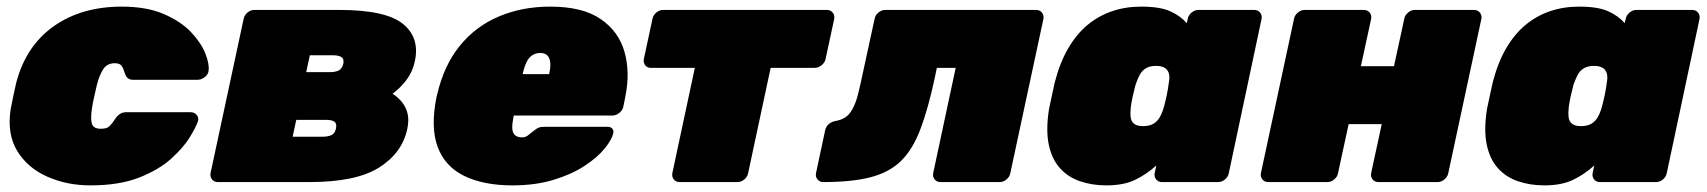

<svg xmlns="http://www.w3.org/2000/svg" viewBox="-20 -550 5157 580"><path d="M253 10Q182 10 122.5 -16.5Q63 -43 32 -94Q1 -145 12 -219Q15 -235 20 -259Q25 -283 29 -300Q58 -411 142 -470.5Q226 -530 348 -530Q423 -530 475 -507.5Q527 -485 557.5 -452.5Q588 -420 600.5 -388Q613 -356 610 -336Q609 -325 598.5 -317Q588 -309 577 -309H382Q371 -309 365.5 -314.5Q360 -320 357 -329Q353 -343 347.5 -351Q342 -359 327 -359Q304 -359 292.5 -342Q281 -325 273 -295Q268 -273 264 -255.5Q260 -238 258 -224Q253 -192 257.5 -176.5Q262 -161 285 -161Q303 -161 311 -169Q319 -177 328 -191Q334 -200 342 -205.5Q350 -211 361 -211H556Q567 -211 574 -203Q581 -195 578 -184Q573 -168 554 -136.5Q535 -105 497.5 -71Q460 -37 400 -13.5Q340 10 253 10Z M638 0Q627 0 620.5 -8Q614 -16 616 -27L716 -493Q718 -504 727.5 -512Q737 -520 748 -520H1005Q1145 -520 1197 -478Q1249 -436 1233 -364Q1226 -332 1207.5 -308Q1189 -284 1166 -267Q1184 -255 1195.5 -240Q1207 -225 1211.5 -205.5Q1216 -186 1210 -159Q1194 -87 1124.5 -43.5Q1055 0 915 0ZM864 -137H954Q971 -137 981.5 -142Q992 -147 995 -162Q998 -177 990 -182.5Q982 -188 965 -188H875ZM905 -332H975Q993 -332 1003 -337Q1013 -342 1017 -357Q1020 -372 1011.5 -377.5Q1003 -383 986 -383H916Z M1528 10Q1441 10 1382.5 -18.5Q1324 -47 1302 -106.5Q1280 -166 1299 -259Q1300 -261 1300 -263Q1300 -265 1301 -266Q1321 -352 1368.5 -411Q1416 -470 1486.5 -500Q1557 -530 1642 -530Q1740 -530 1794.5 -492.5Q1849 -455 1866.5 -393.5Q1884 -332 1869 -258L1863 -228Q1861 -217 1851 -209Q1841 -201 1830 -201H1532Q1532 -200 1531.5 -199Q1531 -198 1531 -196Q1527 -176 1527.5 -162.5Q1528 -149 1535.5 -142Q1543 -135 1557 -135Q1563 -135 1568 -137Q1573 -139 1578 -143.5Q1583 -148 1590 -153Q1601 -162 1607.5 -164.5Q1614 -167 1626 -167H1815Q1825 -167 1830 -161Q1835 -155 1832 -145Q1827 -126 1805 -99.5Q1783 -73 1744.5 -48Q1706 -23 1651.5 -6.5Q1597 10 1528 10ZM1559 -326H1639V-327Q1644 -349 1642 -363Q1640 -377 1632.5 -383.5Q1625 -390 1612 -390Q1599 -390 1588.5 -383.5Q1578 -377 1571 -363Q1564 -349 1559 -327Z M2033 0Q2022 0 2015.5 -8Q2009 -16 2011 -27L2079 -345H1946Q1935 -345 1929 -353Q1923 -361 1925 -372L1951 -493Q1953 -504 1962.5 -512Q1972 -520 1983 -520H2478Q2489 -520 2495.5 -512Q2502 -504 2500 -493L2474 -372Q2472 -361 2462 -353Q2452 -345 2441 -345H2308L2240 -27Q2238 -16 2228.5 -8Q2219 0 2208 0Z M2467 0Q2456 0 2449.5 -8Q2443 -16 2445 -27L2473 -158Q2479 -180 2506 -185Q2534 -190 2548.5 -210Q2563 -230 2571.5 -263.5Q2580 -297 2589 -341L2622 -493Q2624 -504 2633.5 -512Q2643 -520 2654 -520H3110Q3121 -520 3127.5 -512Q3134 -504 3132 -493L3032 -27Q3030 -16 3020.5 -8Q3011 0 3000 0H2821Q2810 0 2803.5 -8Q2797 -16 2799 -27L2867 -345H2810L2804 -316Q2784 -222 2760.5 -160Q2737 -98 2701.5 -63.5Q2666 -29 2609.5 -14.5Q2553 0 2467 0Z M3322 10Q3279 10 3242.5 -2.5Q3206 -15 3181.5 -42.5Q3157 -70 3148 -114Q3139 -158 3149 -221Q3154 -244 3157.5 -261Q3161 -278 3166 -300Q3181 -359 3206 -402.5Q3231 -446 3264.5 -474Q3298 -502 3339 -516Q3380 -530 3427 -530Q3484 -530 3515 -516Q3546 -502 3565 -480L3568 -493Q3570 -504 3579.5 -512Q3589 -520 3600 -520H3769Q3780 -520 3786.5 -512Q3793 -504 3791 -493L3692 -27Q3690 -16 3680.5 -8Q3671 0 3660 0H3490Q3479 0 3472.5 -8Q3466 -16 3468 -27L3473 -50Q3443 -23 3408.5 -6.5Q3374 10 3322 10ZM3433 -169Q3452 -169 3464 -176Q3476 -183 3483.5 -196Q3491 -209 3496 -227Q3502 -250 3505 -264.5Q3508 -279 3511 -301Q3514 -317 3511 -328Q3508 -339 3498.5 -345Q3489 -351 3472 -351Q3454 -351 3442 -344Q3430 -337 3423 -324Q3416 -311 3410 -293Q3406 -278 3402 -260Q3398 -242 3396 -227Q3394 -209 3395.5 -196Q3397 -183 3406 -176Q3415 -169 3433 -169Z M3811 0Q3800 0 3793.5 -8Q3787 -16 3789 -27L3889 -493Q3891 -504 3900.5 -512Q3910 -520 3921 -520H4100Q4111 -520 4117.5 -512Q4124 -504 4122 -493L4091 -350H4191L4222 -493Q4224 -504 4233.5 -512Q4243 -520 4254 -520H4433Q4444 -520 4450.5 -512Q4457 -504 4455 -493L4355 -27Q4353 -16 4343.5 -8Q4334 0 4323 0H4144Q4133 0 4126.5 -8Q4120 -16 4122 -27L4154 -175H4054L4022 -27Q4020 -16 4010.5 -8Q4001 0 3990 0Z M4645 10Q4602 10 4565.5 -2.5Q4529 -15 4504.5 -42.5Q4480 -70 4471 -114Q4462 -158 4472 -221Q4477 -244 4480.5 -261Q4484 -278 4489 -300Q4504 -359 4529 -402.5Q4554 -446 4587.5 -474Q4621 -502 4662 -516Q4703 -530 4750 -530Q4807 -530 4838 -516Q4869 -502 4888 -480L4891 -493Q4893 -504 4902.5 -512Q4912 -520 4923 -520H5092Q5103 -520 5109.5 -512Q5116 -504 5114 -493L5015 -27Q5013 -16 5003.5 -8Q4994 0 4983 0H4813Q4802 0 4795.5 -8Q4789 -16 4791 -27L4796 -50Q4766 -23 4731.5 -6.5Q4697 10 4645 10ZM4756 -169Q4775 -169 4787 -176Q4799 -183 4806.5 -196Q4814 -209 4819 -227Q4825 -250 4828 -264.5Q4831 -279 4834 -301Q4837 -317 4834 -328Q4831 -339 4821.5 -345Q4812 -351 4795 -351Q4777 -351 4765 -344Q4753 -337 4746 -324Q4739 -311 4733 -293Q4729 -278 4725 -260Q4721 -242 4719 -227Q4717 -209 4718.5 -196Q4720 -183 4729 -176Q4738 -169 4756 -169Z"/></svg>

Font: Rubik Black
Style: Italic
Weight: 900
Italic angle: -12°
Designer: Hubert and Fischer
Foundry: Hubert and Fischer
Version: Version 2.300;gftools[0.9.30]